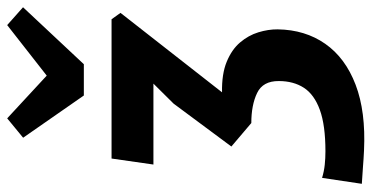

<svg xmlns="http://www.w3.org/2000/svg" viewBox="-271 -618 1039 537"><g transform="rotate(-90 248.5 -349.5)"><path d="M95.9 149.1Q72.3 148 49.2 146.1Q26.1 144.2 2.9 143L19.5 31.8Q38 37.4 56.3 39.3Q74.5 41.2 93.8 41.2Q166.6 41.2 209.6 25.6Q252.6 10 271.5 -19.1Q290.3 -48.2 290.3 -89.3Q290.6 -133.8 256.9 -149.9Q223.2 -166.1 172.9 -166.1L107.2 -221.9L227.2 -383.5L283.1 -439.9H56.8L73.6 -557H463.1L481 -532L258.8 -248Q310.2 -249 344.3 -234.9Q378.5 -220.8 398.3 -197.5Q418.1 -174.2 426.6 -146.5Q435.1 -118.8 434.9 -92.5Q433.8 -15.6 394.5 40.6Q355.2 96.9 280 125.6Q204.8 154.3 95.9 149.1ZM337.4 -634.5H249.9L131.8 -804.3L186 -848.9L305.5 -738.3L446.8 -848.9L496.7 -804.6Z"/></g></svg>

Font: Merriweather Sans Variable Regular
Style: Italic
Weight: 300
Italic angle: -8°
Designer: Eben Sorkin
Foundry: Eben Sorkin
Version: Version 2.001